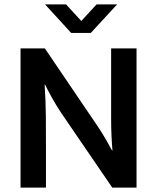

<svg xmlns="http://www.w3.org/2000/svg" viewBox="-20 -849 711 869"><path d="M391 -700H302L184 -829H279L348 -754L417 -829H510ZM73 -630H183L423 -276Q443 -246 460 -216.5Q477 -187 487 -168H489Q483 -237 483 -306.5Q483 -376 483 -445V-630H598V0H488L259 -335Q236 -369 215.5 -406Q195 -443 184 -466H182Q187 -392 187.5 -322.5Q188 -253 188 -181V0H73Z"/></svg>

Font: Ek Mukta SemiBold
Style: Regular
Weight: 600
Designer: Girish Dalvi and Yashodeep Gholap
Foundry: Ek Type
Version: Version 2.538;PS 1.002;hotconv 16.6.51;makeotf.lib2.5.65220;